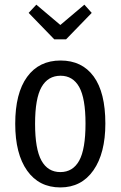

<svg xmlns="http://www.w3.org/2000/svg" viewBox="-20 -799 522 831"><path d="M345.2 -778.8 377 -743.2 266.1 -628.9H214.8L104 -743.2L137.2 -778.8L241.2 -690.9ZM242.2 -537.1Q335 -537.1 385.5 -468Q436 -398.9 436 -264.2Q436 -135.7 384.3 -61.8Q332.5 12.2 241.2 12.2Q148.9 12.2 97.4 -60.5Q45.9 -133.3 45.9 -263.2Q45.9 -395.5 97.4 -466.3Q148.9 -537.1 242.2 -537.1ZM242.2 -471.2Q187.5 -471.2 159.7 -422.1Q131.8 -373 131.8 -263.2Q131.8 -153.8 159.4 -104Q187 -54.2 241.2 -54.2Q295.4 -54.2 322.8 -103.8Q350.1 -153.3 350.1 -264.2Q350.1 -373.5 322.8 -422.4Q295.4 -471.2 242.2 -471.2Z"/></svg>

Font: Fira Sans Compressed Book
Style: Regular
Weight: 350
Width: 1
Designer: Carrois Corporate & Edenspiekermann AG
Foundry: Carrois Corporate GbR & Edenspiekermann AG
Version: Version 4.203;PS 004.203;hotconv 1.0.88;makeotf.lib2.5.64775